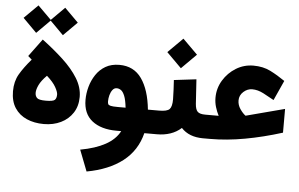

<svg xmlns="http://www.w3.org/2000/svg" viewBox="-62 -823 1842 1184"><g transform="rotate(5 859.0 -230.5)"><path d="M173.8 -520.5Q245.1 -467.3 303.7 -413.1Q362.3 -358.9 397 -302.7Q431.6 -246.6 431.6 -187.5Q431.6 -130.9 404.5 -89.1Q377.4 -47.4 330.8 -24.7Q284.2 -2 225.1 -2Q166 -2 119.1 -22.5Q72.3 -43 45.4 -84.2Q18.6 -125.5 18.6 -187.5Q18.6 -248 44.7 -293Q70.8 -337.9 116.7 -391.1L93.3 -411.6ZM219.2 -300.3Q185.5 -266.6 172.1 -238.3Q158.7 -210 158.7 -189.9Q158.7 -170.4 170.2 -158.4Q181.6 -146.5 224.6 -146.5Q269.5 -146.5 280.5 -156.7Q291.5 -167 291.5 -190.4Q291.5 -206.5 275.1 -235.8Q258.8 -265.1 219.2 -300.3ZM44.4 -643.6 129.4 -728 212.4 -645.5 294.9 -728 379.9 -643.1 294.9 -558.1 212.4 -641.1 129.4 -558.1Z M658.7 -406.2Q748 -406.2 796.6 -337.2Q845.2 -268.1 857.4 -146.5H887.7V0H848.1Q820.8 108.9 735.4 175.3Q649.9 241.7 513.7 266.6L462.9 135.7Q556.2 118.7 616.9 85.4Q677.7 52.2 705.1 0H675.8Q580.1 0 524.4 -43.7Q468.8 -87.4 468.8 -173.8Q468.8 -213.4 480 -254.2Q491.2 -294.9 514.2 -329.6Q537.1 -364.3 573 -385.3Q608.9 -406.2 658.7 -406.2ZM719.2 -146.5Q713.9 -194.3 703.9 -219Q693.8 -243.7 681.2 -252.4Q668.5 -261.2 654.3 -261.2Q639.2 -261.2 628.7 -247.6Q618.2 -233.9 613 -214.4Q607.9 -194.8 607.9 -176.3Q607.9 -166.5 610.6 -159.7Q613.3 -152.8 626.5 -149.7Q639.6 -146.5 670.9 -146.5Z M1223.1 0H1211.4Q1124 0 1076.2 -52.2Q1046.4 -25.4 1008.5 -12.7Q970.7 0 927.2 0H868.2V-146.5H927.2Q976.1 -146.5 991.2 -162.4Q1006.3 -178.2 1006.3 -223.1Q1006.3 -251.5 1004.4 -282.5Q1002.4 -313.5 1001 -342.3L1139.2 -358.9L1148.9 -208Q1151.4 -172.9 1164.8 -159.7Q1178.2 -146.5 1212.4 -146.5H1223.1ZM945.8 -510.3 1037.6 -601.6 1129.4 -510.3 1037.6 -418.5Z M1266.1 -255.9Q1266.1 -314.5 1296.1 -364Q1326.2 -413.6 1375.2 -443.6Q1424.3 -473.6 1482.4 -473.6Q1542.5 -473.6 1588.1 -450.7Q1633.8 -427.7 1679.7 -396L1624 -272.9Q1593.3 -290.5 1557.6 -309.1Q1522 -327.6 1487.8 -327.6Q1458 -327.6 1433.6 -305.7Q1409.2 -283.7 1409.2 -252Q1409.2 -223.6 1426 -199Q1442.9 -174.3 1460.4 -161.6Q1462.4 -162.1 1464.4 -162.6L1699.7 -224.6V-77.6Q1581.5 -40.5 1469.7 -20.3Q1357.9 0 1254.9 0H1203.6V-146.5H1295.4Q1282.7 -171.4 1274.4 -199Q1266.1 -226.6 1266.1 -255.9Z"/></g></svg>

Font: Vazir Black UI
Style: Black-UI
Weight: 900
Designer: Saber Rastikerdar
Foundry: Saber Rastikerdar
Version: Version 30.1.0